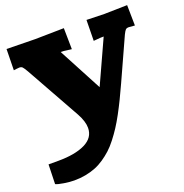

<svg xmlns="http://www.w3.org/2000/svg" viewBox="-147 -731 1053 1101"><g transform="rotate(-20 380.0 -180.5)"><path d="M8.8 222.2 12.2 103H71.8Q175.3 103 236.1 73Q296.9 43 296.9 -17.1Q296.9 -55.7 269 -106.9L84 -438Q70.3 -461.9 63.5 -469Q56.6 -476.1 44.9 -476.1Q38.1 -476.1 25.6 -474.4Q13.2 -472.7 9.8 -472.2L12.2 -601.1L187 -598.1L361.8 -601.1L363.8 -472.2L339.8 -475.1Q315.4 -479 297.9 -479L439 -212.9L560.1 -478Q537.6 -478 522 -476.1L498 -474.1L500 -601.1L607.9 -598.1L748 -601.1L750 -476.1Q713.4 -479 712.9 -479Q700.2 -479 694.1 -472.9Q688 -466.8 678.2 -446.8L562 -190.9Q540 -143.1 522 -105.7Q503.9 -68.4 482.7 -29.1Q461.4 10.3 442.1 39.8Q422.9 69.3 400.1 98.6Q377.4 127.9 354.7 148.7Q332 169.4 305.4 187.5Q278.8 205.6 250.2 216.8Q221.7 228 189 234.1Q156.2 240.2 120.1 240.2Q93.3 240.2 58.1 234.6Q22.9 229 8.8 222.2Z"/></g></svg>

Font: Zantroke
Style: Regular
Weight: 500
Foundry: gluk
Version: Version 0.36